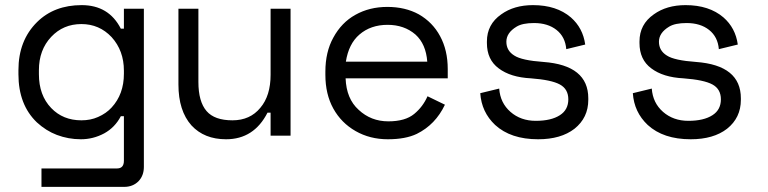

<svg xmlns="http://www.w3.org/2000/svg" viewBox="-20 -530 3000 750"><path d="M452 -418H464V-496H542V122Q542 156 521 178Q499 200 465 200H142V128H437Q464 128 464 98V-76H452Q429 -32 387 -9Q344 14 296 14Q247 14 202 -3Q160 -19 124 -52Q52 -121 52 -240V-256Q52 -372 125 -444Q192 -510 299 -510Q405 -510 452 -418ZM298 -60Q334 -60 363 -73Q395 -87 416 -110Q464 -162 464 -242V-254Q464 -332 416 -385Q368 -436 298 -436Q227 -436 180 -386Q132 -335 132 -256V-240Q132 -158 180 -108Q226 -60 298 -60Z M1037 -90H1025Q972 14 863 14Q778 14 728 -40Q677 -97 677 -200V-496H755V-210Q755 -133 787 -96Q818 -60 888 -60Q957 -60 997 -109Q1037 -156 1037 -238V-496H1115V0H1037Z M1608 -7Q1564 14 1495 14Q1425 14 1369 -18Q1313 -50 1282 -106Q1251 -162 1251 -238V-250Q1251 -327 1282 -383Q1314 -442 1368 -472Q1423 -503 1493 -503Q1563 -503 1616 -474Q1670 -443 1699 -389Q1729 -334 1729 -260V-224H1330Q1333 -144 1381 -101Q1429 -56 1497 -56Q1563 -56 1598 -85Q1632 -113 1650 -154L1718 -121Q1681 -43 1608 -7ZM1331 -289H1649Q1644 -358 1603 -395Q1559 -433 1494 -433Q1428 -433 1384 -395Q1342 -359 1331 -289Z M1989 -313Q2018 -294 2103 -288Q2278 -275 2278 -146V-140Q2278 -70 2224 -27Q2171 14 2082 14Q1975 14 1914 -42Q1861 -92 1856 -166L1930 -184Q1934 -128 1974 -93Q2014 -58 2073 -58Q2133 -58 2167 -80Q2200 -101 2200 -142Q2200 -182 2167 -200Q2134 -218 2054 -224Q1974 -228 1928 -263Q1882 -297 1882 -362V-368Q1882 -435 1938 -474Q1988 -510 2062 -510Q2154 -510 2210 -462Q2257 -421 2266 -356L2192 -338Q2188 -386 2154 -413Q2120 -440 2066 -440Q2021 -440 1998 -426Q1958 -402 1958 -367Q1958 -332 1989 -313Z M2585 -313Q2614 -294 2699 -288Q2874 -275 2874 -146V-140Q2874 -70 2820 -27Q2767 14 2678 14Q2571 14 2510 -42Q2457 -92 2452 -166L2526 -184Q2530 -128 2570 -93Q2610 -58 2669 -58Q2729 -58 2763 -80Q2796 -101 2796 -142Q2796 -182 2763 -200Q2730 -218 2650 -224Q2570 -228 2524 -263Q2478 -297 2478 -362V-368Q2478 -435 2534 -474Q2584 -510 2658 -510Q2750 -510 2806 -462Q2853 -421 2862 -356L2788 -338Q2784 -386 2750 -413Q2716 -440 2662 -440Q2617 -440 2594 -426Q2554 -402 2554 -367Q2554 -332 2585 -313Z"/></svg>

Font: Rilu
Style: Regular
Weight: 500
Designer: Alí Sinisterra
Foundry: Alí Sinisterra
Version: 0.1